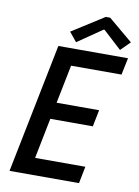

<svg xmlns="http://www.w3.org/2000/svg" viewBox="-99 -986 760 1051"><g transform="rotate(10 281.0 -460.5)"><path d="M29.3 0 173.8 -719.7H561L541.5 -625.5H261.2L218.3 -412.1H454.6L436 -319.3H199.7L154.8 -94.2H434.1L415.5 0ZM265.6 -756.8 223.6 -808.1 401.9 -921.4H426.3L561.5 -808.1L509.8 -756.8L407.7 -850.6H402.3Z"/></g></svg>

Font: Reddit Sans Medium
Style: Italic
Weight: 500
Italic angle: -11.25°
Designer: Stephen Hutchings
Version: Version 1.013